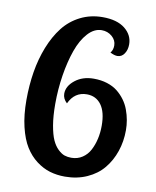

<svg xmlns="http://www.w3.org/2000/svg" viewBox="-85 -815 721 887"><g transform="rotate(10 276.0 -372.0)"><path d="M231 -329.1Q210.9 -347.7 210.9 -371.1Q210.9 -406.7 246.3 -434.8Q281.7 -462.9 334 -462.9Q368.2 -462.9 396.7 -453.9Q425.3 -444.8 445.3 -429Q465.3 -413.1 480.2 -392.8Q495.1 -372.6 503.9 -348.6Q512.7 -324.7 516.8 -301.3Q521 -277.8 521 -253.9Q521 -201.2 505.1 -154.5Q489.3 -107.9 459.7 -72Q430.2 -36.1 383.5 -15.1Q336.9 5.9 279.8 5.9Q242.2 5.9 209.2 -3.9Q176.3 -13.7 145.5 -36.9Q114.7 -60.1 92.5 -95.7Q70.3 -131.3 57.1 -186.5Q43.9 -241.7 43.9 -312Q43.9 -380.9 54.2 -444.1Q64.5 -507.3 86.7 -563.5Q108.9 -619.6 141.1 -660.9Q173.3 -702.1 220.7 -726.1Q268.1 -750 325.2 -750Q392.6 -750 429.7 -720.5Q466.8 -690.9 466.8 -647Q466.8 -621.6 454.6 -603.3Q442.4 -585 421.9 -585Q408.2 -585 388.2 -595.2Q399.9 -608.4 399.9 -629.9Q399.9 -654.8 379.4 -672.4Q358.9 -689.9 331.1 -689.9Q295.9 -689.9 266.4 -657.5Q236.8 -625 218 -571.8Q199.2 -518.6 188.7 -452.4Q178.2 -386.2 178.2 -316.9Q178.2 -260.3 185.5 -217.5Q192.9 -174.8 204.1 -150.1Q215.3 -125.5 231.4 -110.1Q247.6 -94.7 262.2 -89.8Q276.9 -85 293.9 -85Q323.2 -85 345.7 -99.9Q368.2 -114.7 381.1 -139.4Q394 -164.1 400.6 -193.4Q407.2 -222.7 407.2 -254.9Q407.2 -319.3 382.6 -352.8Q357.9 -386.2 314.9 -386.2Q257.8 -386.2 231 -329.1Z"/></g></svg>

Font: Lobster Two
Style: Bold
Weight: 700
Designer: Pablo Impallari
Foundry: Pablo Impallari. www.impallari.com
Version: Version 1.006